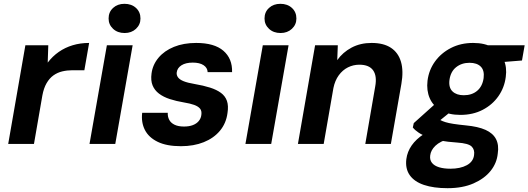

<svg xmlns="http://www.w3.org/2000/svg" viewBox="-20 -754 2769 1006"><path d="M23 0 113 -517H233L230 -426Q255 -459 288 -482Q321 -505 361 -517Q401 -529 447 -529L422 -386H360Q332 -386 306.5 -380Q281 -374 260 -359Q239 -344 224 -318Q209 -292 202 -254L158 0Z M449 0 540 -517H675L584 0ZM633 -581Q596 -581 572.5 -603Q549 -625 549 -657Q549 -691 572.5 -712.5Q596 -734 632 -734Q669 -734 692.5 -712.5Q716 -691 716 -657Q716 -625 692.5 -603Q669 -581 633 -581Z M928 12Q853 12 806 -11Q759 -34 739 -73.5Q719 -113 725 -163H859Q858 -143 866.5 -126.5Q875 -110 894.5 -100.5Q914 -91 944 -91Q971 -91 990.5 -98.5Q1010 -106 1021.5 -120Q1033 -134 1035 -152Q1038 -173 1028 -185Q1018 -197 997 -204.5Q976 -212 945 -217Q903 -224 869.5 -235Q836 -246 813 -263.5Q790 -281 779.5 -306.5Q769 -332 774 -369Q780 -415 810.5 -451.5Q841 -488 891.5 -508.5Q942 -529 1008 -529Q1103 -529 1150.5 -488Q1198 -447 1196 -376H1068Q1067 -399 1046.5 -412.5Q1026 -426 990 -426Q953 -426 931 -412Q909 -398 906 -375Q904 -361 912.5 -349Q921 -337 942 -328.5Q963 -320 999 -314Q1046 -306 1080.5 -295Q1115 -284 1137.5 -267.5Q1160 -251 1169 -225.5Q1178 -200 1172 -162Q1165 -108 1132.5 -69Q1100 -30 1047.5 -9Q995 12 928 12Z M1266 0 1357 -517H1492L1401 0ZM1450 -581Q1413 -581 1389.5 -603Q1366 -625 1366 -657Q1366 -691 1389.5 -712.5Q1413 -734 1449 -734Q1486 -734 1509.5 -712.5Q1533 -691 1533 -657Q1533 -625 1509.5 -603Q1486 -581 1450 -581Z M1541 0 1631 -517H1750L1747 -439Q1776 -480 1822 -504.5Q1868 -529 1927 -529Q1990 -529 2028.5 -503.5Q2067 -478 2081 -430Q2095 -382 2083 -314L2028 0H1894L1946 -301Q1956 -356 1935 -385.5Q1914 -415 1863 -415Q1831 -415 1803 -401Q1775 -387 1755 -359.5Q1735 -332 1727 -293L1676 0Z M2325 232Q2252 232 2201.5 215Q2151 198 2127 164Q2103 130 2109 80Q2114 41 2137 8Q2160 -25 2200 -51Q2240 -77 2295 -96L2338 -29Q2286 -14 2261.5 9.5Q2237 33 2234 61Q2231 84 2243.5 99.5Q2256 115 2281 122.5Q2306 130 2340 130Q2392 130 2426 111.5Q2460 93 2464 58Q2468 30 2451 13.5Q2434 -3 2376 -7Q2326 -10 2287.5 -18Q2249 -26 2221 -36Q2193 -46 2173.5 -59Q2154 -72 2143 -86L2148 -109L2274 -222L2369 -191L2217 -68L2268 -137Q2278 -130 2288 -124.5Q2298 -119 2314 -114Q2330 -109 2355.5 -105Q2381 -101 2421 -97Q2485 -91 2524 -73.5Q2563 -56 2579 -25Q2595 6 2588 51Q2583 101 2550.5 141.5Q2518 182 2461 207Q2404 232 2325 232ZM2392 -152Q2331 -152 2290 -175.5Q2249 -199 2231.5 -239.5Q2214 -280 2220 -331Q2227 -387 2259 -431.5Q2291 -476 2342.5 -502.5Q2394 -529 2459 -529Q2521 -529 2561.5 -505Q2602 -481 2619.5 -441Q2637 -401 2630 -351Q2623 -295 2591.5 -250Q2560 -205 2509 -178.5Q2458 -152 2392 -152ZM2410 -255Q2453 -255 2480.5 -278.5Q2508 -302 2514 -345Q2519 -385 2499 -405Q2479 -425 2440 -425Q2399 -425 2370 -402Q2341 -379 2335 -335Q2330 -295 2351 -275Q2372 -255 2410 -255ZM2527 -422 2521 -517H2729L2715 -437Z"/></svg>

Font: DM Sans 11pt
Style: Bold Italic
Weight: 700
Italic angle: -10°
Version: Version 4.004;gftools[0.9.30]